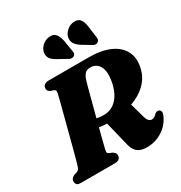

<svg xmlns="http://www.w3.org/2000/svg" viewBox="-218 -1111 1211 1282"><g transform="rotate(-30 387.5 -470.0)"><path d="M246.5 -292 299.5 -341Q321.5 -327 346.5 -321.5Q371.5 -316 401 -316Q444 -316 476.5 -338Q509 -360 530 -400.2Q551 -440.5 559 -495Q566 -545.5 556.8 -576.2Q547.5 -607 527.5 -621.8Q507.5 -636.5 482 -636.5Q452 -636.5 438.2 -621.5Q424.5 -606.5 416 -581Q412 -569.5 404.2 -541.2Q396.5 -513 386.5 -474.5Q376.5 -436 364.8 -392Q353 -348 341.8 -304Q330.5 -260 320.2 -221Q310 -182 302.8 -152.8Q295.5 -123.5 292.5 -110.5Q288 -92 292.2 -86.8Q296.5 -81.5 305 -77.5L324 -70Q335 -63.5 341.2 -56Q347.5 -48.5 347.5 -36.5Q347.5 -20 336.5 -10Q325.5 0 303 0H41Q18.5 0 10.5 -9Q2.5 -18 2.5 -31.5Q2.5 -46 11 -55.2Q19.5 -64.5 30.5 -69L53.5 -76Q63.5 -80 68.5 -87.2Q73.5 -94.5 78 -108.5Q81 -118 88.8 -145.8Q96.5 -173.5 106.8 -212.8Q117 -252 129 -297.5Q141 -343 152.8 -388.5Q164.5 -434 175 -473.5Q185.5 -513 192.5 -541.2Q199.5 -569.5 202 -579.5Q207.5 -601.5 207.5 -610.8Q207.5 -620 193 -626.5L172.5 -633Q162.5 -638 156.5 -645Q150.5 -652 150.5 -663Q150.5 -679.5 162.5 -689.8Q174.5 -700 195.5 -700H505.5Q601.5 -700 665.8 -671.5Q730 -643 757.5 -590.8Q785 -538.5 769.5 -467Q756.5 -403 709.2 -355.8Q662 -308.5 587.2 -282.8Q512.5 -257 416.5 -255.5Q356.5 -254.5 317.5 -264.8Q278.5 -275 246.5 -292ZM388 -265.5 588.5 -300 624.5 -172Q628 -159 633.5 -149.5Q639 -140 646.5 -134.8Q654 -129.5 663.5 -129.5Q674.5 -129.5 684.5 -136Q694.5 -142.5 705.5 -153.5Q710.5 -157.5 718 -159.5Q725.5 -161.5 732 -159Q743.5 -155.5 746.8 -144Q750 -132.5 743 -115.5Q717.5 -54.5 663 -19.8Q608.5 15 543.5 15Q513.5 15 492.2 6.5Q471 -2 457.5 -20.2Q444 -38.5 436.5 -67.5ZM418 -878 432.5 -789.5Q434.5 -780.5 433.5 -772.5Q432.5 -764.5 424 -757.5Q416 -752 406 -751.8Q396 -751.5 387.5 -756L315.5 -796Q285.5 -812 272 -830.5Q258.5 -849 262 -876.5Q266.5 -903 289 -924.5Q311.5 -946 343 -950Q377.5 -954 394.2 -933.8Q411 -913.5 418 -878ZM606 -878 618 -788.5Q619 -779 617.2 -771Q615.5 -763 606.5 -757Q599 -751.5 588.8 -751.8Q578.5 -752 571 -757L501 -799.5Q473 -817 460.8 -836.8Q448.5 -856.5 453 -884.5Q458.5 -910 482 -931.2Q505.5 -952.5 537.5 -954.5Q571.5 -957 586.5 -935.8Q601.5 -914.5 606 -878Z"/></g></svg>

Font: Fraunces Black
Style: Italic
Weight: 900
Italic angle: -16°
Version: Version 1.000;[b76b70a41]